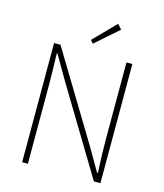

<svg xmlns="http://www.w3.org/2000/svg" viewBox="-133 -1032 963 1130"><g transform="rotate(15 348.0 -466.5)"><path d="M110 0H145V-473C145 -542 143 -604 141 -672H145L228 -529L547 0H587V-726H551V-259C551 -191 553 -124 557 -54H552L469 -197L149 -726H110ZM331 -781 471 -904 445 -933 315 -800Z"/></g></svg>

Font: Noto Sans CJK Thin
Style: Regular
Weight: 100
Designer: Ryoko NISHIZUKA (kana & ideographs); Paul D. Hunt (Latin, Greek & Cyrillic); Wenlong ZHANG (bopomofo); Sandoll Communica
Foundry: Adobe Systems Incorporated
Version: Version 1.000;PS 1;hotconv 1.0.78;makeotf.lib2.5.61930